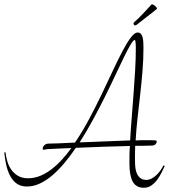

<svg xmlns="http://www.w3.org/2000/svg" viewBox="-20 -864 810 909"><path d="M5.9 -143.1Q8.3 -122.6 14.6 -100.6Q21 -78.6 33.4 -60.8Q45.9 -43 65.2 -31.5Q84.5 -20 112.8 -20Q141.1 -20 168 -30.5Q194.8 -41 220.5 -60.1Q246.1 -79.1 270.5 -105.2Q294.9 -131.3 317.9 -163.1Q291 -162.1 263.9 -160.9Q236.8 -159.7 209 -158.2Q203.1 -158.2 195.8 -156.5Q188.5 -154.8 187 -154.8Q182.1 -154.8 182.1 -161.1Q182.1 -164.1 183.8 -168Q185.5 -171.9 189 -175.5Q192.4 -179.2 197.5 -181.6Q202.6 -184.1 209 -184.1Q222.7 -184.1 256.1 -185.3Q289.6 -186.5 335 -189Q369.6 -239.7 400.9 -298.3Q432.1 -356.9 460 -414.8Q487.8 -472.7 512.7 -526.1Q537.6 -579.6 559.1 -620.4Q580.6 -661.1 598.6 -685.5Q616.7 -710 631.8 -710Q641.1 -710 646.7 -703.9Q652.3 -697.8 655 -687.7Q657.7 -677.7 658.4 -664.8Q659.2 -651.9 659.2 -638.2Q659.2 -580.6 654.5 -525.6Q649.9 -470.7 643.8 -416.7Q637.7 -362.8 631.6 -308.8Q625.5 -254.9 622.1 -199.2Q635.7 -200.2 648.4 -200.2Q661.1 -200.2 672.9 -200.2H693.8Q705.1 -200.2 713.6 -199.5Q722.2 -198.7 722.2 -193.8Q722.2 -188 716.6 -181.4Q710.9 -174.8 698.2 -174.8Q677.7 -173.8 658.7 -173.8Q639.6 -173.8 620.1 -173.8Q619.1 -155.3 619.1 -137Q619.1 -118.7 619.1 -100.1Q619.1 -84.5 621.1 -68.8Q623 -53.2 628.9 -40.8Q634.8 -28.3 645.3 -20.3Q655.8 -12.2 672.9 -12.2Q685.1 -12.2 697 -18.3Q709 -24.4 719.7 -34.4Q730.5 -44.4 739.3 -56.6Q748 -68.8 753.9 -81.1L759.8 -78.1Q753.9 -65.4 745.4 -47.9Q736.8 -30.3 725.1 -14.2Q713.4 2 697.5 13.4Q681.6 24.9 661.1 24.9Q624.5 24.9 608.6 -3.7Q592.8 -32.2 592.8 -89.8Q592.8 -110.4 593 -131.1Q593.3 -151.9 595.2 -172.9Q529.3 -171.4 466.6 -169.2Q403.8 -167 338.9 -164.1Q312.5 -125 284.4 -91.6Q256.3 -58.1 227.3 -33.4Q198.2 -8.8 168.2 5.1Q138.2 19 107.9 19Q85.4 19 69.3 11Q53.2 2.9 42 -10.5Q30.8 -23.9 23.2 -41Q15.6 -58.1 11.2 -75.9Q6.8 -93.8 4.4 -111.1Q2 -128.4 0 -142.1ZM356.9 -189.9Q385.3 -190.9 415.5 -192.1Q445.8 -193.4 476.6 -194.6Q507.3 -195.8 537.6 -197Q567.9 -198.2 596.2 -199.2Q599.1 -252.9 603.8 -309.3Q608.4 -365.7 612.5 -421.9Q616.7 -478 619.9 -532.7Q623 -587.4 623 -638.2Q623 -641.6 622.8 -647.9Q622.6 -654.3 622.1 -660.2Q621.6 -666 620.6 -670.4Q619.6 -674.8 618.2 -674.8Q611.3 -674.8 598.4 -653.1Q585.4 -631.3 567.4 -594.5Q549.3 -557.6 526.6 -509Q503.9 -460.4 477.1 -406.5Q450.2 -352.5 419.9 -296.6Q389.6 -240.7 356.9 -189.9ZM627 -746.6Q624 -743.7 620.1 -743.7Q617.2 -743.7 615 -746.1Q612.8 -748.5 611.8 -752Q611.8 -755.4 615.2 -758.8Q639.2 -779.8 660.6 -803Q682.1 -826.2 697.3 -842.8Q698.2 -843.8 699.2 -843.8Q701.7 -843.8 705.8 -841.6Q710 -839.4 713.9 -836.2Q717.8 -833 720.5 -829.3Q723.1 -825.7 723.1 -822.8Q723.1 -821.8 722.7 -821.8Q722.2 -821.8 721.2 -820.8Q699.7 -802.7 675 -784.2Q650.4 -765.6 627 -746.6Z"/></svg>

Font: Stalemate
Style: Regular
Weight: 400
Designer: Astigmatic (AOETI)
Foundry: Astigmatic (AOETI)
Version: Version 001.000